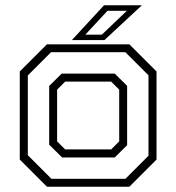

<svg xmlns="http://www.w3.org/2000/svg" viewBox="-20 -708 668 728"><path d="M158 0 55 -103V-437L158 -540H470.5L573.5 -437V-103L470.5 0ZM175 -30H455.5L543 -117.5V-422.5L455.5 -510H173.5L85.5 -422V-119.5ZM215.5 -111 166.5 -159.5V-382L214 -429H415L462 -382.5V-157.5L415 -111ZM227 -141.5H401.5L432 -172V-368L401.5 -398.5H227L196.5 -368V-172ZM252.5 -556 374.5 -688H518L376 -556ZM303.5 -576.5H366L461 -667H387.5Z"/></svg>

Font: Tourney Thin Light
Style: Regular
Weight: 300
Version: Version 1.015